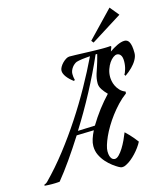

<svg xmlns="http://www.w3.org/2000/svg" viewBox="-283 -984 949 1094"><g transform="rotate(-15 191.5 -436.5)"><path d="M430.2 -388.2Q402.8 -368.2 378.4 -342.3Q354 -316.4 333.3 -288.8Q312.5 -261.2 295.7 -232.9Q278.8 -204.6 267.3 -179Q255.9 -153.3 249.5 -132.1Q243.2 -110.8 243.2 -97.2Q243.2 -78.6 246.8 -68.1Q250.5 -57.6 255.4 -52.2Q260.3 -46.9 265.4 -45.4Q270.5 -43.9 272.9 -43.9Q285.2 -43.9 298.3 -57.4Q311.5 -70.8 324 -90.8Q336.4 -110.8 347.2 -133.8Q357.9 -156.7 365.2 -175.8H366.2Q377.9 -165 389.4 -152.8Q400.9 -140.6 410.2 -129.4Q420.9 -116.7 430.2 -104Q422.4 -88.4 410.6 -72.3Q398.9 -56.2 385 -41.3Q371.1 -26.4 355.7 -13.9Q340.3 -1.5 325.2 5.9Q316.9 9.8 312.7 11Q308.6 12.2 300.8 12.2Q296.4 12.2 291.3 10Q286.1 7.8 280.8 4.9Q267.6 -2.4 249.3 -16.1Q231 -29.8 213.9 -48.8Q196.8 -67.9 184.8 -92.3Q172.9 -116.7 172.9 -146Q172.9 -164.6 179.9 -186.8Q187 -209 199.2 -232.9L97.2 -230Q54.7 -163.1 13.7 -104.5Q-27.3 -45.9 -64.9 0Q-70.8 0.5 -77.6 1Q-83.5 1.5 -91.8 1.7Q-100.1 2 -109.9 2Q-119.6 2 -130.9 1.5Q-142.1 1 -153.8 0L-152.8 -6.8Q-150.4 -6.8 -144.8 -9.8Q-139.2 -12.7 -133.8 -18.1Q-70.8 -82 -11.5 -158.4Q47.9 -234.9 101.6 -316.7Q155.3 -398.4 202.1 -482.4Q249 -566.4 287.1 -646Q274.9 -645 262.9 -644Q251 -643.1 240.2 -641.6Q229.5 -640.1 220.7 -638.4Q211.9 -636.7 206.1 -634.8Q199.7 -632.3 192.4 -626.7Q185.1 -621.1 178.7 -612.8Q172.4 -604.5 168.2 -594.5Q164.1 -584.5 164.1 -574.2Q164.1 -567.9 165 -558.3Q166 -548.8 168.9 -539.1L163.1 -533.2Q138.2 -551.3 123.5 -571Q108.9 -590.8 108.9 -607.9Q108.9 -617.7 115.5 -629.4Q122.1 -641.1 131.8 -651.1Q141.6 -661.1 152.8 -668Q164.1 -674.8 172.9 -674.8Q188 -674.8 211.4 -674.1Q234.9 -673.3 260.7 -672.4Q286.6 -671.4 312.7 -670.7Q338.9 -669.9 358.9 -669.9Q367.7 -669.9 374.5 -669.9Q381.3 -669.9 387.7 -670.2Q394 -670.4 400.6 -670.7Q407.2 -670.9 416 -671.9L418.9 -667Q416 -660.2 413.8 -653.6Q411.6 -647 409.2 -641.1Q419.9 -648.4 431.6 -655.5Q443.4 -662.6 455.1 -668.2Q466.8 -673.8 478 -677Q489.3 -680.2 499 -680.2Q507.3 -680.2 514.2 -676.5Q521 -672.9 526.1 -663.8Q531.2 -654.8 534.2 -638.9Q537.1 -623 537.1 -598.1Q537.1 -586.9 533.4 -576.4Q529.8 -565.9 523.9 -555.9Q518.1 -545.9 510.7 -536.9Q503.4 -527.8 495.6 -520Q477.1 -501.5 454.1 -485.8L449.2 -494.1Q452.1 -497.6 455.3 -505.1Q458.5 -512.7 461.4 -522.7Q464.4 -532.7 466.1 -544.7Q467.8 -556.6 467.8 -568.8Q467.8 -593.3 459.2 -604.7Q450.7 -616.2 437 -616.2Q427.2 -616.2 415 -607.2Q402.8 -598.1 392.3 -582.8Q381.8 -567.4 374.5 -546.4Q367.2 -525.4 367.2 -502Q367.2 -492.7 369.6 -478.3Q372.1 -463.9 379.2 -449Q386.2 -434.1 398.7 -420.4Q411.1 -406.7 431.2 -398.9ZM297.9 -541Q303.2 -556.2 308.6 -572.8Q314 -589.4 318.4 -604.2Q322.8 -619.1 325.9 -630.6Q329.1 -642.1 330.1 -647.9H320.8Q277.8 -549.8 223.9 -448.2Q169.9 -346.7 110.8 -252.9L211.9 -256.8Q224.1 -277.3 238.3 -298.3Q252.4 -319.3 267.8 -339.6Q283.2 -359.9 299.1 -378.4Q314.9 -397 330.1 -413.1Q313 -430.2 301 -448.5Q289.1 -466.8 289.1 -484.9Q289.1 -500 291.3 -513.4Q293.5 -526.9 297.9 -541ZM510.3 -831.1 327.1 -715.8 316.9 -729 466.3 -884.8Z"/></g></svg>

Font: Romanesco
Style: Regular
Weight: 400
Designer: Astigmatic (AOETI)
Foundry: Astigmatic (AOETI)
Version: Version 1.000